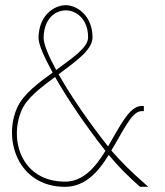

<svg xmlns="http://www.w3.org/2000/svg" viewBox="-20 -730 637 741"><path d="M192.5 -433.1C142.2 -395.4 86.1 -354.5 64.6 -307C12.6 -190 63.6 -28 232.4 -29C301.4 -29.4 348.9 -85.3 387 -148C312.5 -242.3 240.9 -347.3 192.5 -433.1ZM399.6 -132.2C360.5 -67.8 309 -9.4 232.4 -9C49.6 -8 -9.4 -192 46.6 -315C70.5 -367.6 129.8 -411.3 183.2 -449.8C150.8 -509.4 128.3 -558.1 128.6 -585C130.6 -673 189.9 -709 232.4 -710C274.9 -711 337 -671 337 -586C337.4 -537.6 272.2 -492.9 206 -443.3C252.9 -360.6 323.1 -258 397 -165C441.8 -240.7 478.7 -320 525.2 -321H535.2V-301H525.2C487.8 -300 455.4 -223.6 409.6 -149.3C448 -104.7 491.1 -62.8 532.2 -27L552.2 -9H521.2L518.2 -11C478 -46.4 435.7 -87.9 399.6 -132.2ZM196.8 -459.9C260.2 -506.9 320.4 -546.5 320 -586C320 -659 271.5 -691 232.4 -690C195 -689 150 -661 148.3 -585C148 -560.6 166.4 -515.5 196.8 -459.9Z"/></svg>

Font: Nordica Plus
Style: NordicaClassicUltraLightCond
Weight: 300
Version: Version 1.01